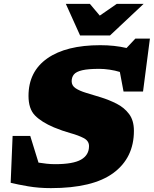

<svg xmlns="http://www.w3.org/2000/svg" viewBox="-20 -955 793 990"><path d="M670.5 -280.5Q670.5 -141.5 564.8 -63.2Q459 15 242.5 15Q180 15 125.8 5.8Q71.5 -3.5 35 -12.5L45 -254H136L178.5 -116.5Q199.5 -113 221 -110.8Q242.5 -108.5 264.5 -108.5Q357 -108.5 398 -132Q439 -155.5 439 -201.5Q439 -228.5 412 -242.8Q385 -257 343.5 -268.5Q302 -280 258.5 -298Q193.5 -325.5 160.2 -359.8Q127 -394 127 -460.5Q127 -586 224 -654Q321 -722 497 -722Q571 -722 632.5 -707.5L678 -756H753L717.5 -483H617L598 -584Q574 -591.5 545.2 -595.8Q516.5 -600 492.5 -600Q435 -600 404 -592.8Q373 -585.5 361.2 -571.2Q349.5 -557 349.5 -536Q349.5 -513.5 369.8 -500Q390 -486.5 424.2 -476.2Q458.5 -466 500.5 -453Q542.5 -440 581.5 -420.2Q620.5 -400.5 645.5 -367.2Q670.5 -334 670.5 -280.5ZM720.5 -935 547 -772H393L319.5 -935H443.5L494.5 -874.5L582 -935Z"/></svg>

Font: Newsreader 6pt ExtraBold
Style: Italic
Weight: 800
Italic angle: -17°
Designer: Hugues Gentile
Foundry: Production Type
Version: Version 1.003; ttfautohint (v1.8.3)